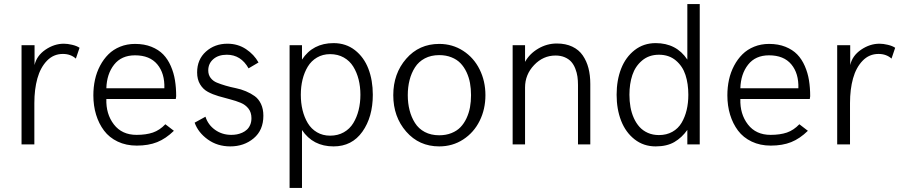

<svg xmlns="http://www.w3.org/2000/svg" viewBox="-20 -710 4440 944"><path d="M85.9 0V-487.8H149.9V-390.1Q160.2 -436 203.4 -465.6Q246.6 -495.1 293.9 -495.1Q312.5 -495.1 335 -489.7Q357.4 -484.4 371.1 -475.1L353 -421.9Q327.6 -444.8 289.1 -444.8Q243.2 -444.8 210.9 -411.4Q178.7 -377.9 163.8 -324.5Q148.9 -271 148.9 -203.1V0Z M652.3 5.9Q600.1 5.9 558.6 -13.9Q517.1 -33.7 491.5 -67.9Q465.8 -102.1 452.4 -146.2Q439 -190.4 439 -241.2Q439 -281.2 447 -318.1Q455.1 -355 472.2 -387.2Q489.3 -419.4 513.2 -443.1Q537.1 -466.8 570.8 -480.5Q604.5 -494.1 644 -494.1Q689.5 -494.1 724.6 -480Q759.8 -465.8 782.5 -442.4Q805.2 -418.9 819.8 -385.3Q834.5 -351.6 840.3 -315.2Q846.2 -278.8 846.2 -236.8L844.2 -223.1H502.9Q500.5 -149.4 540 -98.1Q579.6 -46.9 651.4 -46.9Q698.2 -46.9 731.7 -58.3Q765.1 -69.8 793 -99.1L835 -66.9Q795.4 -28.3 752.7 -11.2Q710 5.9 652.3 5.9ZM502.9 -275.9H788.1Q790.5 -349.1 753.4 -393.6Q716.3 -438 644 -438Q577.1 -438 541 -392.1Q504.9 -346.2 502.9 -275.9Z M1112.3 9.8Q1048.8 9.8 1001.5 -24.4Q954.1 -58.6 937 -106.9L990.2 -136.2Q1002.9 -96.2 1037.6 -71.5Q1072.3 -46.9 1117.2 -46.9Q1131.3 -46.9 1144.5 -49.3Q1157.7 -51.8 1170.9 -57.6Q1184.1 -63.5 1194.1 -72.8Q1204.1 -82 1210.2 -96.4Q1216.3 -110.8 1216.3 -128.9Q1216.3 -157.2 1201.7 -176Q1187 -194.8 1163.3 -204.6Q1139.6 -214.4 1111.3 -221.7Q1083 -229 1054.4 -237.3Q1025.9 -245.6 1002.2 -258.3Q978.5 -271 963.9 -295.2Q949.2 -319.3 949.2 -354Q949.2 -417.5 992.4 -456.3Q1035.6 -495.1 1098.1 -495.1Q1149.4 -495.1 1189.5 -468.5Q1229.5 -441.9 1251 -402.8L1202.1 -374Q1164.6 -440.9 1095.2 -440.9Q1053.7 -440.9 1028.8 -419.2Q1003.9 -397.5 1003.9 -363.8Q1003.9 -342.3 1015.6 -326.9Q1027.3 -311.5 1046.4 -303.7Q1065.4 -295.9 1089.6 -288.8Q1113.8 -281.7 1139.4 -276.6Q1165 -271.5 1189.2 -261.2Q1213.4 -251 1232.4 -237.3Q1251.5 -223.6 1263.2 -199Q1274.9 -174.3 1274.9 -141.1Q1274.9 -69.8 1227.3 -30Q1179.7 9.8 1112.3 9.8Z M1403.8 213.9V-487.8H1464.8V-417Q1518.1 -498 1620.1 -498Q1680.7 -498 1725.1 -463.4Q1769.5 -428.7 1791.3 -371.8Q1813 -314.9 1813 -244.1Q1813 -134.8 1761.7 -62.5Q1710.4 9.8 1620.1 9.8Q1518.6 9.8 1464.8 -70.8V213.9ZM1603 -43Q1641.1 -43 1670.4 -59.6Q1699.7 -76.2 1717 -104.7Q1734.4 -133.3 1743.2 -168.7Q1752 -204.1 1752 -244.1Q1752 -284.2 1743.2 -319.1Q1734.4 -354 1717 -382.3Q1699.7 -410.6 1670.4 -427.2Q1641.1 -443.8 1603 -443.8Q1566.9 -443.8 1538.6 -427.2Q1510.3 -410.6 1493.2 -382.3Q1476.1 -354 1467.5 -318.8Q1459 -283.7 1459 -244.1Q1459 -204.1 1467.5 -168.7Q1476.1 -133.3 1493.2 -104.7Q1510.3 -76.2 1538.6 -59.6Q1566.9 -43 1603 -43Z M2139.6 9.8Q2040.5 9.8 1977.1 -63Q1913.6 -135.7 1913.6 -242.2Q1913.6 -348.1 1977.1 -421.1Q2040.5 -494.1 2139.6 -494.1Q2204.6 -494.1 2257.1 -460.2Q2309.6 -426.3 2338.1 -368.7Q2366.7 -311 2366.7 -242.2Q2366.7 -172.9 2338.1 -115.5Q2309.6 -58.1 2257.3 -24.2Q2205.1 9.8 2139.6 9.8ZM2139.6 -44.9Q2172.9 -44.9 2199.7 -55.7Q2226.6 -66.4 2244.1 -84.7Q2261.7 -103 2273.7 -128.7Q2285.6 -154.3 2290.8 -182.4Q2295.9 -210.4 2295.9 -242.2Q2295.9 -273.9 2290.8 -302Q2285.6 -330.1 2273.7 -355.5Q2261.7 -380.9 2244.1 -399.2Q2226.6 -417.5 2199.7 -428.2Q2172.9 -439 2139.6 -439Q2099.1 -439 2068.6 -422.9Q2038.1 -406.7 2020.3 -378.7Q2002.4 -350.6 1993.7 -316.2Q1984.9 -281.7 1984.9 -242.2Q1984.9 -202.6 1993.7 -168.2Q2002.4 -133.8 2020.3 -105.5Q2038.1 -77.1 2068.6 -61Q2099.1 -44.9 2139.6 -44.9Z M2500.5 0V-487.8H2561.5V-405.8Q2583.5 -445.8 2626.2 -470.9Q2668.9 -496.1 2717.8 -496.1Q2761.2 -496.1 2793.7 -480.7Q2826.2 -465.3 2845.2 -437.5Q2864.3 -409.7 2873.3 -374.8Q2882.3 -339.8 2882.3 -296.9V0H2821.8V-292Q2821.8 -314 2819.1 -333.3Q2816.4 -352.5 2808.8 -372.1Q2801.3 -391.6 2789.3 -405.5Q2777.3 -419.4 2757.3 -428.2Q2737.3 -437 2711.4 -437Q2650.4 -437 2606 -390.1Q2561.5 -343.3 2561.5 -279.8V0Z M3359.4 -689.9H3420.4V0H3359.4V-71.3Q3332.5 -33.2 3295.7 -11.7Q3258.8 9.8 3203.6 9.8Q3144.5 9.8 3100.3 -24.7Q3056.2 -59.1 3033.9 -116.2Q3011.7 -173.3 3011.7 -244.1Q3011.7 -315.4 3033.9 -372.3Q3056.2 -429.2 3100.3 -463.6Q3144.5 -498 3203.6 -498Q3305.7 -498 3359.4 -417ZM3219.7 -45.9Q3257.3 -45.9 3285.9 -62Q3314.5 -78.1 3331.1 -106.2Q3347.7 -134.3 3356 -168.9Q3364.3 -203.6 3364.3 -244.1Q3364.3 -298.3 3350.3 -341.3Q3336.4 -384.3 3303 -412.6Q3269.5 -440.9 3219.7 -440.9Q3170.9 -440.9 3137.2 -412.6Q3103.5 -384.3 3089.1 -341.1Q3074.7 -297.9 3074.7 -244.1Q3074.7 -212.4 3079.8 -183.6Q3085 -154.8 3096.4 -129.4Q3107.9 -104 3124.5 -85.7Q3141.1 -67.4 3165.5 -56.6Q3189.9 -45.9 3219.7 -45.9Z M3769.5 5.9Q3717.3 5.9 3675.8 -13.9Q3634.3 -33.7 3608.6 -67.9Q3583 -102.1 3569.6 -146.2Q3556.2 -190.4 3556.2 -241.2Q3556.2 -281.2 3564.2 -318.1Q3572.3 -355 3589.4 -387.2Q3606.4 -419.4 3630.4 -443.1Q3654.3 -466.8 3688 -480.5Q3721.7 -494.1 3761.2 -494.1Q3806.6 -494.1 3841.8 -480Q3877 -465.8 3899.7 -442.4Q3922.4 -418.9 3937 -385.3Q3951.7 -351.6 3957.5 -315.2Q3963.4 -278.8 3963.4 -236.8L3961.4 -223.1H3620.1Q3617.7 -149.4 3657.2 -98.1Q3696.8 -46.9 3768.6 -46.9Q3815.4 -46.9 3848.9 -58.3Q3882.3 -69.8 3910.2 -99.1L3952.1 -66.9Q3912.6 -28.3 3869.9 -11.2Q3827.1 5.9 3769.5 5.9ZM3620.1 -275.9H3905.3Q3907.7 -349.1 3870.6 -393.6Q3833.5 -438 3761.2 -438Q3694.3 -438 3658.2 -392.1Q3622.1 -346.2 3620.1 -275.9Z M4096.2 0V-487.8H4160.2V-390.1Q4170.4 -436 4213.6 -465.6Q4256.8 -495.1 4304.2 -495.1Q4322.8 -495.1 4345.2 -489.7Q4367.7 -484.4 4381.3 -475.1L4363.3 -421.9Q4337.9 -444.8 4299.3 -444.8Q4253.4 -444.8 4221.2 -411.4Q4189 -377.9 4174.1 -324.5Q4159.2 -271 4159.2 -203.1V0Z"/></svg>

Font: HK Grotesk Light
Style: Regular
Weight: 300
Designer: Alfredo Marco Pradil and Stefan Peev
Foundry: Hanken Design Co.
Version: Version 1.045;PS 001.045;hotconv 1.0.88;makeotf.lib2.5.64775